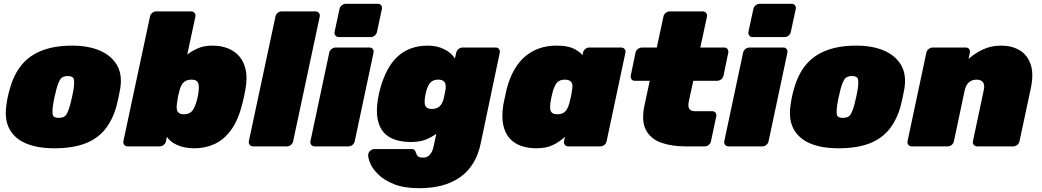

<svg xmlns="http://www.w3.org/2000/svg" viewBox="-20 -770 5480 1010"><path d="M265 10Q178 10 118 -15Q58 -40 30.5 -90Q3 -140 13 -213Q16 -236 21 -260.5Q26 -285 33 -307Q54 -381 95.5 -430.5Q137 -480 203 -505Q269 -530 360 -530Q442 -530 502.5 -505Q563 -480 593.5 -430.5Q624 -381 613 -307Q609 -285 604 -260.5Q599 -236 593 -213Q573 -140 533 -90Q493 -40 427.5 -15Q362 10 265 10ZM289 -150Q318 -150 328.5 -166.5Q339 -183 349 -218Q353 -233 359 -260Q365 -287 367 -302Q372 -335 368.5 -352.5Q365 -370 336 -370Q308 -370 297 -352.5Q286 -335 277 -302Q273 -287 267 -260Q261 -233 259 -218Q254 -183 257.5 -166.5Q261 -150 289 -150Z M1003 10Q951 10 913.5 -6.5Q876 -23 858 -50L853 -27Q851 -16 841.5 -8Q832 0 821 0H651Q640 0 633.5 -8Q627 -16 629 -27L769 -683Q771 -694 780.5 -702Q790 -710 801 -710H986Q997 -710 1003.5 -702Q1010 -694 1008 -683L965 -483Q994 -505 1025 -517.5Q1056 -530 1098 -530Q1142 -530 1178 -516Q1214 -502 1238.5 -474Q1263 -446 1272.5 -402.5Q1282 -359 1271 -300Q1267 -278 1263.5 -261Q1260 -244 1254 -221Q1233 -138 1196 -87Q1159 -36 1110 -13Q1061 10 1003 10ZM948 -169Q967 -169 978.5 -176Q990 -183 997.5 -196Q1005 -209 1011 -227Q1016 -242 1020 -260Q1024 -278 1025 -293Q1027 -311 1025 -324Q1023 -337 1014.5 -344Q1006 -351 987 -351Q970 -351 958 -345Q946 -339 938.5 -328Q931 -317 926 -301Q920 -279 917 -264.5Q914 -250 911 -227Q908 -209 910 -196Q912 -183 921 -176Q930 -169 948 -169Z M1311 0Q1300 0 1293.5 -8Q1287 -16 1289 -27L1429 -683Q1431 -694 1440.5 -702Q1450 -710 1461 -710H1640Q1651 -710 1657.5 -702Q1664 -694 1662 -683L1522 -27Q1520 -16 1510.5 -8Q1501 0 1490 0Z M1635 0Q1624 0 1617.5 -8Q1611 -16 1613 -27L1712 -493Q1714 -504 1724 -512Q1734 -520 1745 -520H1924Q1935 -520 1941 -512Q1947 -504 1945 -493L1846 -27Q1844 -16 1834.5 -8Q1825 0 1814 0ZM1762 -575Q1751 -575 1744.5 -583Q1738 -591 1740 -602L1766 -723Q1768 -734 1778 -742Q1788 -750 1799 -750H1968Q1979 -750 1985 -742Q1991 -734 1989 -723L1963 -602Q1961 -591 1951.5 -583Q1942 -575 1931 -575Z M2186 220Q2105 220 2052 198.5Q1999 177 1968.5 146.5Q1938 116 1926.5 86.5Q1915 57 1917 41Q1919 30 1929 22Q1939 14 1950 14H2145Q2156 14 2161 19.5Q2166 25 2168 34Q2171 42 2175 48Q2179 54 2186 56.5Q2193 59 2205 59Q2220 59 2230.5 52.5Q2241 46 2249 33Q2257 20 2261 0L2275 -66Q2247 -46 2216.5 -34.5Q2186 -23 2142 -23Q2095 -23 2058.5 -35Q2022 -47 1998.5 -73.5Q1975 -100 1966.5 -143Q1958 -186 1968 -249Q1971 -264 1973 -274.5Q1975 -285 1979 -300Q1995 -359 2018.5 -402.5Q2042 -446 2073 -474Q2104 -502 2143.5 -516Q2183 -530 2230 -530Q2279 -530 2317 -511Q2355 -492 2373 -462L2380 -493Q2382 -504 2392 -512Q2402 -520 2413 -520H2588Q2599 -520 2605 -512Q2611 -504 2609 -493L2509 -17Q2496 46 2467.5 91Q2439 136 2397 164.5Q2355 193 2302 206.5Q2249 220 2186 220ZM2252 -197Q2269 -197 2281 -203Q2293 -209 2300.5 -220Q2308 -231 2313 -247Q2315 -255 2319 -274.5Q2323 -294 2324 -301Q2326 -317 2323 -328Q2320 -339 2311 -345Q2302 -351 2285 -351Q2267 -351 2255 -344Q2243 -337 2235.5 -324Q2228 -311 2223 -293Q2221 -286 2218.5 -274.5Q2216 -263 2215 -255Q2213 -237 2214.5 -224Q2216 -211 2225 -204Q2234 -197 2252 -197Z M2801 10Q2758 10 2721.5 -2.5Q2685 -15 2660.5 -42.5Q2636 -70 2627 -114Q2618 -158 2628 -221Q2633 -244 2636.5 -261Q2640 -278 2645 -300Q2660 -359 2685 -402.5Q2710 -446 2743.5 -474Q2777 -502 2818 -516Q2859 -530 2906 -530Q2963 -530 2994 -516Q3025 -502 3044 -480L3047 -493Q3049 -504 3058.5 -512Q3068 -520 3079 -520H3248Q3259 -520 3265.5 -512Q3272 -504 3270 -493L3171 -27Q3169 -16 3159.5 -8Q3150 0 3139 0H2969Q2958 0 2951.5 -8Q2945 -16 2947 -27L2952 -50Q2922 -23 2887.5 -6.5Q2853 10 2801 10ZM2912 -169Q2931 -169 2943 -176Q2955 -183 2962.5 -196Q2970 -209 2975 -227Q2981 -250 2984 -264.5Q2987 -279 2990 -301Q2993 -317 2990 -328Q2987 -339 2977.5 -345Q2968 -351 2951 -351Q2933 -351 2921 -344Q2909 -337 2902 -324Q2895 -311 2889 -293Q2885 -278 2881 -260Q2877 -242 2875 -227Q2873 -209 2874.5 -196Q2876 -183 2885 -176Q2894 -169 2912 -169Z M3585 0Q3513 0 3458 -19.5Q3403 -39 3378 -86Q3353 -133 3370 -215L3398 -345H3319Q3308 -345 3302 -353Q3296 -361 3298 -372L3323 -493Q3325 -504 3335 -512Q3345 -520 3356 -520H3435L3470 -683Q3472 -694 3481.5 -702Q3491 -710 3502 -710H3677Q3688 -710 3694.5 -702Q3701 -694 3699 -683L3664 -520H3790Q3801 -520 3807 -512Q3813 -504 3811 -493L3786 -372Q3784 -361 3774 -353Q3764 -345 3753 -345H3627L3603 -235Q3600 -220 3602 -208.5Q3604 -197 3612.5 -191Q3621 -185 3636 -185H3727Q3738 -185 3744 -177Q3750 -169 3748 -158L3720 -27Q3718 -16 3708.5 -8Q3699 0 3688 0Z M3812 0Q3801 0 3794.5 -8Q3788 -16 3790 -27L3889 -493Q3891 -504 3901 -512Q3911 -520 3922 -520H4101Q4112 -520 4118 -512Q4124 -504 4122 -493L4023 -27Q4021 -16 4011.5 -8Q4002 0 3991 0ZM3939 -575Q3928 -575 3921.5 -583Q3915 -591 3917 -602L3943 -723Q3945 -734 3955 -742Q3965 -750 3976 -750H4145Q4156 -750 4162 -742Q4168 -734 4166 -723L4140 -602Q4138 -591 4128.5 -583Q4119 -575 4108 -575Z M4390 10Q4303 10 4243 -15Q4183 -40 4155.5 -90Q4128 -140 4138 -213Q4141 -236 4146 -260.5Q4151 -285 4158 -307Q4179 -381 4220.5 -430.5Q4262 -480 4328 -505Q4394 -530 4485 -530Q4567 -530 4627.5 -505Q4688 -480 4718.5 -430.5Q4749 -381 4738 -307Q4734 -285 4729 -260.5Q4724 -236 4718 -213Q4698 -140 4658 -90Q4618 -40 4552.5 -15Q4487 10 4390 10ZM4414 -150Q4443 -150 4453.5 -166.5Q4464 -183 4474 -218Q4478 -233 4484 -260Q4490 -287 4492 -302Q4497 -335 4493.5 -352.5Q4490 -370 4461 -370Q4433 -370 4422 -352.5Q4411 -335 4402 -302Q4398 -287 4392 -260Q4386 -233 4384 -218Q4379 -183 4382.5 -166.5Q4386 -150 4414 -150Z M4776 0Q4765 0 4758.5 -8Q4752 -16 4754 -27L4853 -493Q4855 -504 4865 -512Q4875 -520 4886 -520H5061Q5072 -520 5078 -512Q5084 -504 5082 -493L5075 -460Q5107 -489 5150 -509.5Q5193 -530 5246 -530Q5302 -530 5343 -506Q5384 -482 5401.5 -432Q5419 -382 5402 -303L5343 -27Q5341 -16 5331.5 -8Q5322 0 5311 0H5120Q5109 0 5102.5 -8Q5096 -16 5098 -27L5155 -296Q5161 -323 5151 -337Q5141 -351 5117 -351Q5093 -351 5077 -337Q5061 -323 5055 -296L4998 -27Q4996 -16 4986.5 -8Q4977 0 4966 0Z"/></svg>

Font: Rubik Black
Style: Italic
Weight: 900
Italic angle: -12°
Designer: Hubert and Fischer
Foundry: Hubert and Fischer
Version: Version 2.300;gftools[0.9.30]